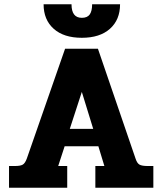

<svg xmlns="http://www.w3.org/2000/svg" viewBox="-20 -874 756 894"><path d="M183 -854H313Q313 -791 361 -791Q387 -791 398 -807Q409 -823 409 -854H539Q539 -782 492 -740Q445 -698 361 -698Q277 -698 230 -740Q183 -782 183 -854ZM22 -101H49Q75 -101 86 -107.5Q97 -114 105 -136L283 -647H436L611 -136Q618 -114 629.5 -107.5Q641 -101 668 -101H694V0H424V-101H466L438 -193H281L251 -101H293V0H22ZM414 -274 361 -446 305 -274Z"/></svg>

Font: Pridi SemiBold
Style: Regular
Weight: 600
Designer: Katatrad Team
Foundry: CadsonDemak
Version: Version 1.001